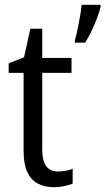

<svg xmlns="http://www.w3.org/2000/svg" viewBox="-20 -780 444 810"><path d="M225.1 -56.6Q241.2 -56.6 257.8 -59.8Q274.4 -63 286.6 -67.9V-5.4Q272 1 250.5 5.4Q229 9.8 206.5 9.8Q168 9.8 139.4 -5.6Q110.8 -21 95.2 -54.2Q79.6 -87.4 79.6 -142.6V-472.7H16.6V-512.7L81.5 -538.6L107.9 -658.7H158.2V-535.6H281.7V-472.7H158.2V-147.9Q158.2 -102.1 174.8 -79.3Q191.4 -56.6 225.1 -56.6ZM404.3 -759.8V-751Q399.9 -731 389.2 -702.9Q378.4 -674.8 365.2 -647.2Q352.1 -619.6 338.9 -600.1H295.9V-611.3Q299.8 -622.1 304 -641.1Q308.1 -660.2 312.5 -682.4Q316.9 -704.6 320.1 -725.3Q323.2 -746.1 324.2 -759.8Z"/></svg>

Font: Open Sans SemiCondensed
Style: Regular
Weight: 400
Width: 4
Designer: Monotype Design Team
Foundry: Monotype Imaging Inc.
Version: Version 3.000